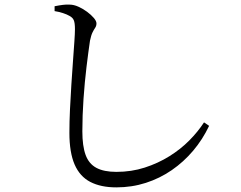

<svg xmlns="http://www.w3.org/2000/svg" viewBox="-20 -771 1040 830"><path d="M483 39Q416 39 370.5 15.5Q325 -8 302.5 -60Q280 -112 280 -197Q280 -244 282.5 -297.5Q285 -351 288.5 -405Q292 -459 295.5 -507Q299 -555 301.5 -591Q304 -627 304 -645Q304 -672 299 -683.5Q294 -695 281 -702Q269 -709 252 -714.5Q235 -720 216 -723V-744Q236 -748 252 -750Q268 -752 281 -751Q299 -751 319 -742Q339 -733 356.5 -720Q374 -707 385.5 -693.5Q397 -680 397 -670Q397 -659 391.5 -651Q386 -643 380 -631Q374 -619 369 -595Q362 -548 354 -482Q346 -416 341 -343.5Q336 -271 336 -203Q336 -140 350 -101.5Q364 -63 396.5 -45.5Q429 -28 483 -28Q548 -28 605.5 -46.5Q663 -65 712 -95.5Q761 -126 798.5 -164Q836 -202 862 -242L884 -227Q856 -168 815 -119.5Q774 -71 722.5 -35.5Q671 0 610.5 19.5Q550 39 483 39Z"/></svg>

Font: Noto Serif JP ExtraLight
Style: Regular
Weight: 400
Version: Version 2.003-H1;hotconv 1.1.1;makeotfexe 2.6.0